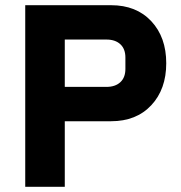

<svg xmlns="http://www.w3.org/2000/svg" viewBox="-20 -718 696 738"><path d="M229 0H77V-698H407Q504 -698 561.5 -636.5Q619 -575 619 -475Q619 -375 561.5 -313.5Q504 -252 407 -252H229ZM229 -566V-384H389Q423 -384 442.5 -402Q462 -420 462 -453V-497Q462 -530 442.5 -548Q423 -566 389 -566Z"/></svg>

Font: Aneliza
Style: Bold
Weight: 700
Designer: Mike Abbink, Paul van der Laan, Pieter van Rosmalen
Foundry: Bold Monday
Version: Version 3.0